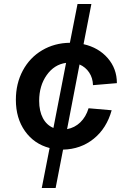

<svg xmlns="http://www.w3.org/2000/svg" viewBox="-20 -820 612 956"><path d="M59 -323Q59 -404 93.5 -468.5Q128 -533 189.5 -569.5Q251 -606 328 -607L366 -800H435L396 -600Q471 -583 516.5 -530.5Q562 -478 562 -406L443 -396Q442 -432 424 -459Q406 -486 376 -499L314 -177Q352 -184 380 -211Q408 -238 421 -281L536 -271Q511 -181 446.5 -129Q382 -77 294 -75L257 116H188L227 -83Q150 -103 104.5 -167Q59 -231 59 -323ZM246 -183 309 -507Q250 -499 212.5 -446Q175 -393 175 -318Q175 -267 193.5 -232Q212 -197 246 -183Z"/></svg>

Font: MedMera Sans Semibold
Style: Italic
Weight: 600
Italic angle: -11°
Designer: Kasper Nordkvist
Foundry: UNCUT.wtf
Version: Version 1.300